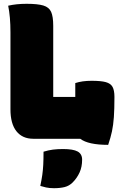

<svg xmlns="http://www.w3.org/2000/svg" viewBox="-20 -730 640 1010"><path d="M155 0Q98 0 66.5 -39.5Q35 -79 35 -155V-560Q35 -642 23 -700Q66 -710 120 -710Q178 -710 208 -701Q238 -692 249 -667.5Q260 -643 260 -594V-220H376V-293Q412 -305 462 -305Q511 -305 536.5 -298Q562 -291 572 -273Q582 -255 582 -220Q582 -156 579 -114Q576 -72 569 -39Q562 -6 549 32Q444 32 402 0ZM209 68Q235 60 258.5 57Q282 54 312 54Q365 54 388.5 67Q412 80 412 110Q412 148 398.5 177.5Q385 207 362 230Q344 248 320 254Q296 260 264 260Q240 260 222 256Q204 252 192 248Q199 215 202.5 190Q206 165 207.5 137Q209 109 209 68Z"/></svg>

Font: Recursive Mn Csl St XBk
Style: Regular
Weight: 1000
Monospace: yes
Version: Version 1.079;hotconv 1.0.112;makeotfexe 2.5.65598; ttfautoh